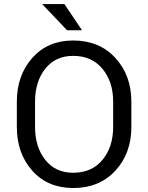

<svg xmlns="http://www.w3.org/2000/svg" viewBox="-20 -922 735 952"><path d="M631.3 -292.5Q631.3 -161.6 552 -75.7Q472.7 10.3 342.8 10.3Q216.8 10.3 140.1 -75.7Q63.5 -161.6 63.5 -292.5V-418Q63.5 -548.3 140.1 -634.8Q216.8 -721.2 342.8 -721.2Q472.7 -721.2 552 -634.8Q631.3 -548.3 631.3 -418ZM541 -418.9Q541 -517.1 487.8 -581.1Q434.6 -645 342.8 -645Q254.9 -645 204.3 -581.1Q153.8 -517.1 153.8 -418.9V-292.5Q153.8 -193.4 204.3 -129.4Q254.9 -65.4 342.8 -65.4Q435.1 -65.4 488 -129.2Q541 -192.9 541 -292.5ZM386.7 -772H312.5L189 -901.9H299.3Z"/></svg>

Font: Roboto Web
Style: Regular
Weight: 400
Designer: Google
Version: Version 1.200310; 2013